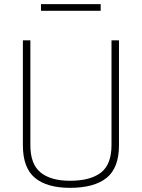

<svg xmlns="http://www.w3.org/2000/svg" viewBox="-20 -894 682 923"><path d="M126 -196Q126 -105 175 -65Q224 -25 316 -25Q415 -25 465.5 -64.5Q516 -104 516 -196V-700H552V-196Q552 -87 492.5 -39Q433 9 316 9Q206 9 148 -39Q90 -87 90 -196V-700H126ZM177 -842V-874H464V-842Z"/></svg>

Font: TitilliumText22L Th
Style: Thin
Weight: 100
Designer: Campivisivi
Foundry: Campivisivi
Version: 1.000